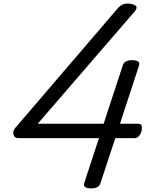

<svg xmlns="http://www.w3.org/2000/svg" viewBox="-20 -1035 810 1069"><path d="M488 14Q466 14 455 7Q444 0 449 -16L531 -266H82Q60 -266 55 -286Q50 -306 66 -324L635 -988Q648 -1003 662 -1009.5Q676 -1016 700 -1015Q715 -1013 726.5 -1008.5Q738 -1004 740 -994.5Q742 -985 728 -969L190 -346H557L664 -672Q673 -700 715 -700Q738 -700 748.5 -693Q759 -686 754 -670L648 -346H751Q761 -346 765.5 -340.5Q770 -335 770 -326Q770 -298 757.5 -282Q745 -266 730 -266H622L539 -14Q530 14 488 14Z"/></svg>

Font: Playwrite MX
Style: Regular
Weight: 400
Designer: Veronika Burian, José Scaglione
Foundry: TypeTogether
Version: Version 1.002